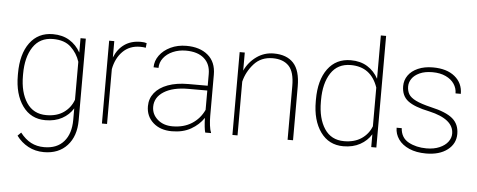

<svg xmlns="http://www.w3.org/2000/svg" viewBox="-56 -843 2972 1196"><g transform="rotate(5 1430.0 -244.5)"><path d="M245 -528Q305 -528 348.5 -501.5Q392 -475 418 -428V-518H451V-7Q451 92 397.5 150.5Q344 209 252 209Q198 209 154 185.5Q110 162 80 121L101 100Q132 140 168.5 159Q205 178 251 178Q331 178 374 128.5Q417 79 417 -7V-79Q392 -38 348 -14Q304 10 244 10Q153 10 101 -62.5Q49 -135 49 -254V-265Q49 -387 101 -457.5Q153 -528 245 -528ZM247 -22Q313 -22 356 -52.5Q399 -83 417 -133V-370Q400 -423 360 -460.5Q320 -498 248 -498Q166 -498 123.5 -434Q81 -370 81 -265V-254Q81 -150 123.5 -86Q166 -22 247 -22Z M597 -518H629V-416Q651 -470 692.5 -499Q734 -528 794 -528Q818 -528 831 -523L828 -494Q813 -497 793 -497Q727 -497 684.5 -454.5Q642 -412 629 -343V0H597Z M1079 -498Q1035 -498 998 -482Q961 -466 939.5 -438Q918 -410 918 -376L887 -377Q887 -417 912 -451.5Q937 -486 981 -507Q1025 -528 1080 -528Q1164 -528 1214.5 -485.5Q1265 -443 1265 -364V-105Q1265 -76 1268.5 -47.5Q1272 -19 1279 -4V0H1243Q1235 -27 1233 -91Q1204 -47 1154 -18.5Q1104 10 1035 10Q962 10 917.5 -30Q873 -70 873 -133Q873 -180 901.5 -216Q930 -252 984 -272Q1038 -292 1112 -292H1233V-365Q1233 -428 1192.5 -463Q1152 -498 1079 -498ZM1233 -141V-262H1115Q1018 -262 962 -226.5Q906 -191 906 -132Q906 -85 942.5 -53Q979 -21 1036 -21Q1106 -21 1156.5 -53Q1207 -85 1233 -141Z M1413 -518H1445V-405Q1470 -459 1518 -493.5Q1566 -528 1626 -528Q1707 -528 1749.5 -482Q1792 -436 1792 -336V0H1758V-336Q1758 -425 1722.5 -461.5Q1687 -498 1622 -498Q1549 -498 1504.5 -448Q1460 -398 1445 -336V0H1413Z M2108 -528Q2168 -528 2211.5 -501Q2255 -474 2280 -427V-698H2313V0H2281V-80Q2256 -39 2211.5 -14.5Q2167 10 2107 10Q2016 10 1964 -62.5Q1912 -135 1912 -254V-265Q1912 -387 1964 -457.5Q2016 -528 2108 -528ZM2109 -22Q2174 -22 2217.5 -51.5Q2261 -81 2280 -130V-372Q2237 -498 2110 -498Q2028 -498 1986 -434Q1944 -370 1944 -265V-254Q1944 -150 1986 -86Q2028 -22 2109 -22Z M2622 -253Q2529 -272 2487.5 -303.5Q2446 -335 2446 -396Q2446 -433 2467 -463Q2488 -493 2528 -510.5Q2568 -528 2621 -528Q2708 -528 2758 -487Q2808 -446 2808 -379H2775Q2775 -411 2757 -438Q2739 -465 2704 -481.5Q2669 -498 2621 -498Q2573 -498 2540.5 -483Q2508 -468 2492.5 -445Q2477 -422 2477 -397Q2477 -369 2489 -348.5Q2501 -328 2534.5 -311.5Q2568 -295 2631 -280Q2725 -259 2766.5 -224Q2808 -189 2808 -128Q2808 -67 2758 -28.5Q2708 10 2624 10Q2563 10 2518.5 -9.5Q2474 -29 2451 -62Q2428 -95 2428 -134H2460Q2464 -74 2512 -48Q2560 -22 2624 -22Q2671 -22 2705.5 -37Q2740 -52 2758 -76Q2776 -100 2776 -127Q2776 -218 2622 -253Z"/></g></svg>

Font: Freesentation 1 Thin
Style: Regular
Weight: 250
Designer: glyphs from Roboto by Christian Robertson / Hangul glyphs from Noto Sans CJK(Source Han Sans) by Jang Soo-young and Kang
Foundry: PT&
Version: Version 2.001